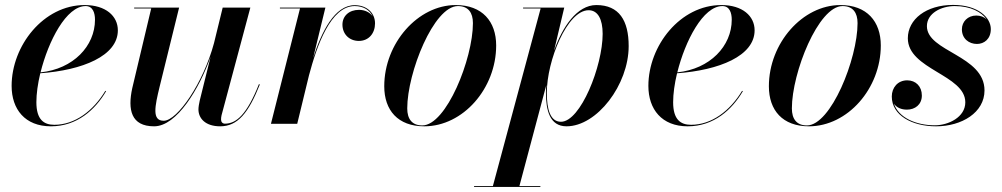

<svg xmlns="http://www.w3.org/2000/svg" viewBox="-20 -490 3966 760"><path d="M124 -85.5C124 -118.5 129.5 -158.5 139.5 -200C306 -212 446.5 -268.5 446.5 -370C446.5 -426.5 398.5 -470 315 -470C152 -470 26 -309 26 -150C26 -57.5 79 10 181.5 10C285.5 10 357 -56 400 -129L397 -130.5C349 -51 276.5 4 195 4C153.5 4 124 -16.5 124 -85.5ZM319 -466C347.5 -466 356 -439 356 -412C356 -307.5 270 -217 140.5 -203.5C171.5 -328 242.5 -466 319 -466Z M689 -460H511V-456.5H578.5L503.5 -141C485 -56 498.5 10 590 10C680 10 769 -139.5 813.5 -265L770.5 -91.5C768 -80.5 765.5 -66 765.5 -57C765.5 -21.5 793 10 851.5 10C921 10 963.5 -43 1008.5 -155.5L1005 -157C957.5 -37.5 916 -0.5 870.5 -0.5C860 -0.5 855 -8 855 -17C855 -21.5 855.5 -28 857 -34L971 -460H861.5L827 -319C785 -162.5 682.5 -12 628 -12C580.5 -12 593 -69 612 -147.5Z M1167.5 -456.5 1052.5 0H1156.5L1203 -191.5C1234 -308.5 1289 -466 1384 -466C1419 -466 1444 -449.5 1455 -425.5C1444 -441.5 1423.5 -451 1401 -451C1361.5 -451 1335.5 -426.5 1335.5 -392.5C1335.5 -355 1362.5 -328 1400.5 -328C1440 -328 1464.5 -358.5 1464.5 -397.5C1464.5 -438.5 1432.5 -469.5 1384 -469.5C1304.5 -469.5 1253 -364.5 1219.5 -260.5L1268 -460H1088V-456.5Z M1659.5 10C1813 10 1944 -140 1944 -310C1944 -405 1889 -470 1784 -470C1634.5 -470 1501 -319.5 1501 -148.5C1501 -53.5 1555 10 1659.5 10ZM1651.5 6.5C1610.5 6.5 1592 -19.5 1592 -61C1592 -202.5 1697 -466 1792.5 -466C1833.5 -466 1852 -440 1852 -398.5C1852 -257 1746.5 6.5 1651.5 6.5Z M2141 -123C2141 -54.5 2155.5 10 2222.5 10C2343 10 2468.5 -154.5 2468.5 -307.5C2468.5 -408.5 2431 -470 2340.5 -470C2264 -470 2206 -383 2173 -289L2213.5 -460H2050.5V-456.5H2120L1931 246.5H1856.5V250H2119V246.5H2036L2142.5 -153.5C2141.5 -143 2141 -132.5 2141 -123ZM2144.5 -122.5C2144.5 -250 2225 -449.5 2310 -449.5C2346.5 -449.5 2365.5 -414 2365.5 -356C2365.5 -228.5 2278 -8 2200.5 -8C2158 -8 2144.5 -57.5 2144.5 -122.5Z M2644.5 -85.5C2644.5 -118.5 2650 -158.5 2660 -200C2826.5 -212 2967 -268.5 2967 -370C2967 -426.5 2919 -470 2835.5 -470C2672.5 -470 2546.5 -309 2546.5 -150C2546.5 -57.5 2599.5 10 2702 10C2806 10 2877.5 -56 2920.5 -129L2917.5 -130.5C2869.5 -51 2797 4 2715.5 4C2674 4 2644.5 -16.5 2644.5 -85.5ZM2839.5 -466C2868 -466 2876.5 -439 2876.5 -412C2876.5 -307.5 2790.5 -217 2661 -203.5C2692 -328 2763 -466 2839.5 -466Z M3182 10C3335.5 10 3466.5 -140 3466.5 -310C3466.5 -405 3411.5 -470 3306.5 -470C3157 -470 3023.5 -319.5 3023.5 -148.5C3023.5 -53.5 3077.5 10 3182 10ZM3174 6.5C3133 6.5 3114.5 -19.5 3114.5 -61C3114.5 -202.5 3219.5 -466 3315 -466C3356 -466 3374.5 -440 3374.5 -398.5C3374.5 -257 3269 6.5 3174 6.5Z M3877 -132C3877 -271.5 3649 -285 3649 -386.5C3649 -438 3706.5 -466 3759 -466C3821.5 -466 3865.5 -442.5 3885.5 -413C3875.5 -423 3861 -428.5 3844.5 -428.5C3810.5 -428.5 3787.5 -404 3787.5 -374C3787.5 -336.5 3816 -316 3847 -316C3875.5 -316 3902 -335.5 3902 -375C3902 -419.5 3853 -470.5 3752.5 -470.5C3646 -470.5 3573.5 -413.5 3573.5 -338.5C3573.5 -215 3801 -194 3801 -85C3801 -26 3734 6 3680 6C3606.5 6 3536.5 -24 3518.5 -80C3528.5 -64 3548 -56 3570 -56C3601.5 -56 3629 -75.5 3629 -112C3629 -148 3605 -172 3571 -172C3533.5 -172 3510 -143 3510 -108C3510 -33.5 3590 10 3685.5 10C3787 10 3877 -44.5 3877 -132Z"/></svg>

Font: Bodoni* 48pt Medium
Style: Italic
Weight: 500
Italic angle: -13°
Version: Version 2.3